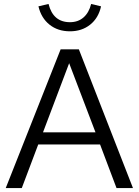

<svg xmlns="http://www.w3.org/2000/svg" viewBox="-20 -949 700 969"><path d="M9 0 286 -700H378L651 0H568L485 -220H173L90 0ZM197 -281H462L329 -630ZM333 -791Q272 -791 230 -824.5Q188 -858 174 -917L225 -929Q248 -837 333 -837Q374 -837 401.5 -861Q429 -885 440 -929L490 -917Q477 -858 435 -824.5Q393 -791 333 -791Z"/></svg>

Font: Red Hat Text
Style: Regular
Weight: 400
Designer: Pentagram, MCKL
Foundry: MCKL
Version: Version 1.030